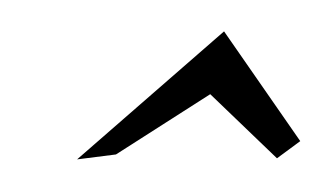

<svg xmlns="http://www.w3.org/2000/svg" viewBox="-30 -788 507 301"><g transform="rotate(5 223.0 -637.0)"><path d="M100 -527 160 -540 299 -647 412 -556 446 -586 312 -747Z"/></g></svg>

Font: Stormblade
Style: Obl
Weight: 400
Designer: Mew Too
Foundry: Cannot Into Space Fonts
Version: Version 0.77